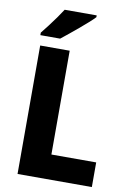

<svg xmlns="http://www.w3.org/2000/svg" viewBox="-100 -991 713 1051"><g transform="rotate(10 256.5 -465.0)"><path d="M74 0V-714H238V-137H487V0ZM350 -920Q337 -906 315 -886.5Q293 -867 267.5 -845.5Q242 -824 218 -804.5Q194 -785 175 -770H65V-784Q82 -805 101.5 -830.5Q121 -856 139.5 -882Q158 -908 172 -930H350Z"/></g></svg>

Font: Noto Sans Khmer SemiCondensed ExtraBold
Style: Regular
Weight: 800
Width: 4
Designer: Danh Hong and the Monotype Design Team
Foundry: Monotype Imaging Inc.
Version: Version 2.004